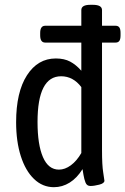

<svg xmlns="http://www.w3.org/2000/svg" viewBox="-20 -772 521 798"><path d="M481 -635V-625Q481 -609 476 -602Q471 -595 460 -595H404V-148Q404 -85 409 -55Q414 -25 414 -21Q414 -10 392.5 -4.5Q371 1 356 1Q341 1 335.5 -13Q330 -27 327 -45Q324 -63 323 -69Q300 -32 269.5 -13Q239 6 204 6Q157 6 121.5 -28Q86 -62 66.5 -123Q47 -184 47 -264Q47 -389 92 -459Q137 -529 212 -529Q247 -529 271.5 -516Q296 -503 318 -478V-595H168Q147 -595 147 -625V-635Q147 -665 168 -665H318V-730Q318 -752 355 -752H366Q404 -752 404 -730V-665H460Q471 -665 476 -658Q481 -651 481 -635ZM318 -410Q284 -455 234 -455Q136 -455 136 -265Q136 -171 158.5 -119Q181 -67 225 -67Q250 -67 274.5 -85Q299 -103 318 -136Z"/></svg>

Font: Asap Condensed
Style: Regular
Weight: 400
Designer: Pablo Cosgaya
Foundry: Omnibus-Type
Version: Version 1.010; ttfautohint (v1.8)